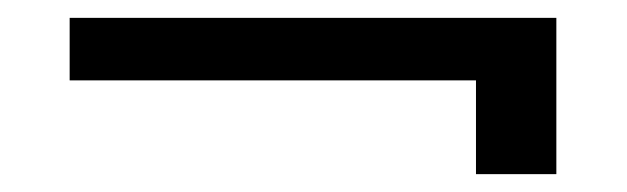

<svg xmlns="http://www.w3.org/2000/svg" viewBox="-20 -310 702 215"><path d="M513 -115V-220H58V-290H603V-115Z"/></svg>

Font: El Messiri
Style: Bold
Weight: 700
Designer: Mohamed Gaber
Foundry: Kief Type Foundry
Version: Version 2.020; ttfautohint (v1.8.3)